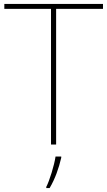

<svg xmlns="http://www.w3.org/2000/svg" viewBox="-20 -734 545 975"><path d="M265 0V-689H503V-714H2V-689H239V0ZM291 67V61H262C256 104 231 185 215 215V221H232C260 174 279 119 291 67Z"/></svg>

Font: Noto Sans Lao Thin
Style: Regular
Weight: 100
Designer: Monotype Design Team
Foundry: Monotype Imaging Inc.
Version: Version 2.003